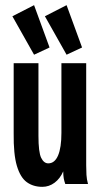

<svg xmlns="http://www.w3.org/2000/svg" viewBox="-20 -713 390 744"><path d="M144 11Q109 11 84 -7Q59 -25 45.5 -70Q32 -115 33 -197V-468H129V-187Q129 -123 139.5 -101.5Q150 -80 167 -80Q192 -80 205 -110.5Q218 -141 218 -198V-468H314V-73Q314 -53 315 -35.5Q316 -18 321 0H233Q229 -11 227 -22Q225 -33 225 -49Q213 -21 191.5 -5Q170 11 144 11ZM112 -501 28 -650 112 -693 172 -529ZM238 -501 154 -650 238 -693 298 -529Z"/></svg>

Font: Inconsolata ExtraCondensed ExtraBold
Style: Regular
Weight: 800
Width: 2
Monospace: yes
Designer: Raph Levien, Cyreal, Brenton Simpson
Foundry: Raph Levien, Cyreal, Google
Version: Version 3.001; ttfautohint (v1.8.2.53-6de2)